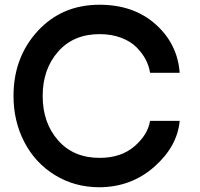

<svg xmlns="http://www.w3.org/2000/svg" viewBox="-20 -780 842 810"><path d="M400 10Q295 10 211.5 -41.5Q128 -93 82.5 -181Q37 -269 37 -375Q37 -538 139 -649Q241 -760 400 -760Q544 -760 636.5 -677.5Q729 -595 738 -473H613Q609 -501 595 -528Q581 -555 556.5 -580Q532 -605 491.5 -620.5Q451 -636 400 -636Q290 -636 225 -562Q160 -488 160 -375Q160 -262 225 -188Q290 -114 400 -114Q491 -114 547.5 -163Q604 -212 613 -270H738Q728 -162 631 -76.5Q534 9 400 10Z"/></svg>

Font: Oakes Grotesk
Style: Bold
Weight: 600
Designer: Samuel Oakes
Foundry: Samuel Oakes
Version: Version 1.000;PS 001.000;hotconv 1.0.88;makeotf.lib2.5.64775